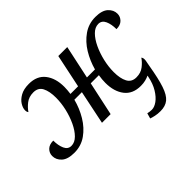

<svg xmlns="http://www.w3.org/2000/svg" viewBox="-154 -818 1318 1318"><g transform="rotate(-45 505.0 -159.0)"><path d="M745 228Q717 228 694.5 223Q672 218 659 213L670 174Q678 176 689.5 177.5Q701 179 710 179Q735 179 763.5 158.5Q792 138 816.5 98Q841 58 852 2L854 -8Q838 0 817.5 5Q797 10 772 10Q694 10 654 -41.5Q614 -93 614 -177Q614 -210 620 -246H541L488 0H404L455 -246H382Q365 -179 329.5 -120Q294 -61 242.5 -24.5Q191 12 125 12Q61 12 31 -15.5Q1 -43 1 -80Q1 -109 21.5 -129.5Q42 -150 81 -150Q81 -102 96 -69Q111 -36 144 -36Q177 -36 205.5 -64.5Q234 -93 256 -139.5Q278 -186 290.5 -240Q303 -294 303 -345Q303 -407 284 -444Q265 -481 218 -481Q175 -481 145.5 -458Q116 -435 99 -409Q91 -417 91 -434Q91 -456 106.5 -481.5Q122 -507 154.5 -525.5Q187 -544 238 -544Q316 -544 356 -492.5Q396 -441 396 -357Q396 -341 394.5 -325Q393 -309 391 -293H465L516 -536H603L551 -293H629Q647 -359 682 -416.5Q717 -474 768.5 -510Q820 -546 885 -546Q949 -546 979 -518.5Q1009 -491 1009 -454Q1009 -426 988.5 -405Q968 -384 929 -384Q929 -432 914 -465Q899 -498 866 -498Q833 -498 804.5 -469.5Q776 -441 754 -394.5Q732 -348 719.5 -294Q707 -240 707 -189Q707 -127 726.5 -90Q746 -53 792 -53Q835 -53 864.5 -76Q894 -99 911 -125Q919 -117 919 -100Q919 -91 915.5 -75.5Q912 -60 910 -46Q892 61 872 120.5Q852 180 822.5 204Q793 228 745 228Z"/></g></svg>

Font: NotoSerif-Italic
Style: Regular
Weight: 400
Italic angle: -12°
Designer: Monotype Design Team
Foundry: Monotype Imaging Inc.
Version: Version 2.007; ttfautohint (v1.8) -l 8 -r 50 -G 200 -x 14 -D